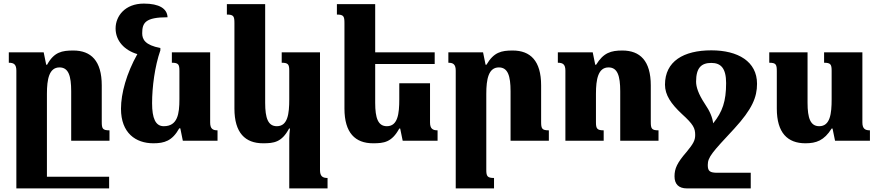

<svg xmlns="http://www.w3.org/2000/svg" viewBox="-20 -783 4888 1068"><path d="M587 200H241V-261C241 -342 253 -408 311 -408C361 -408 376 -361 376 -275V0H589V-58C550 -58 546 -68 546 -106V-308C546 -445 486 -502 388 -502C325 -502 281 -494 242 -423H237L223 -492H29V-434C57 -434 71 -425 71 -390V265H587Z M977 -69H983L997 0H1190V-58C1163 -58 1149 -67 1149 -102V-492H936V-434C973 -434 978 -424 978 -389V-231C978 -150 968 -81 891 -81C845 -81 826 -125 826 -209C826 -299 841 -414 872 -503V-516C787 -532 771 -564 771 -598C771 -656 788 -687 912 -687C910 -735 866 -763 780 -763C675 -763 623 -693 623 -625C623 -555 673 -503 744 -482C684 -375 653 -264 653 -178C653 -43 735 14 833 14C894 14 938 1 977 -69Z M1589 265H1802V207C1775 207 1760 198 1760 163V-492H1547V-434C1584 -434 1589 -424 1589 -389V-231C1589 -151 1581 -81 1520 -81C1471 -81 1455 -126 1455 -211V-760H1242V-702C1280 -702 1284 -692 1284 -654V-179C1284 -44 1344 14 1443 14C1503 14 1547 9 1588 -68H1593C1591 -49 1589 -31 1589 -13Z M2201 -68H2206L2220 0H2414V-58C2387 -58 2372 -67 2372 -102V-320H2201V-231C2201 -151 2193 -81 2132 -81C2083 -81 2067 -126 2067 -211V-427H2398V-492H2067V-760H1854V-702C1892 -702 1896 -692 1896 -654V-179C1896 -44 1956 14 2055 14C2115 14 2159 9 2201 -68Z M3033 -58C2994 -58 2990 -68 2990 -106V-308C2990 -445 2930 -502 2832 -502C2769 -502 2727 -493 2686 -423H2681L2667 -492H2474V-434C2501 -434 2515 -425 2515 -390V265H2728V207C2691 207 2685 197 2685 162V-261C2685 -342 2697 -408 2755 -408C2805 -408 2820 -361 2820 -275V0H3033Z M3643 -58C3604 -58 3600 -68 3600 -106V-308C3600 -445 3540 -502 3442 -502C3379 -502 3337 -490 3296 -423H3291L3277 -492H3083V-434C3111 -434 3125 -425 3125 -390V0H3338V-58C3301 -58 3295 -68 3295 -103V-261C3295 -342 3307 -408 3365 -408C3415 -408 3430 -361 3430 -275V0H3643Z M4156 178H3972C3929 178 3917 170 3917 135C3917 91 3941 65 4064 -67C4164 -176 4191 -242 4191 -317C4191 -441 4085 -503 3937 -503C3782 -503 3679 -442 3679 -312C3679 -255 3712 -206 3773 -149C3837 -91 3847 -70 3847 -32C3847 -2 3836 17 3800 61C3746 123 3732 155 3732 198C3732 241 3755 265 3801 265H4156ZM3901 -205C3864 -261 3852 -300 3852 -329C3852 -407 3882 -433 3937 -433C3990 -433 4019 -403 4019 -321C4019 -220 3999 -161 3947 -97C3943 -130 3929 -164 3901 -205Z M4460 14C4520 14 4564 -1 4606 -68H4611L4625 0H4819V-58C4792 -58 4777 -67 4777 -102V-492H4564V-434C4601 -434 4606 -424 4606 -389V-231C4606 -151 4598 -81 4537 -81C4488 -81 4472 -126 4472 -211V-492H4259V-434C4297 -434 4301 -424 4301 -386V-179C4301 -44 4361 14 4460 14Z"/></svg>

Font: Noto Serif Armenian Extra
Style: Regular
Weight: 800
Designer: Monotype Design Team
Foundry: Monotype Imaging Inc.
Version: Version 1.901